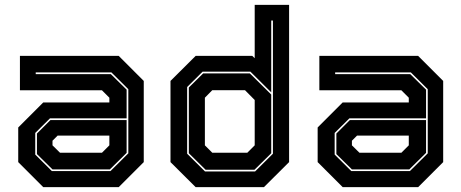

<svg xmlns="http://www.w3.org/2000/svg" viewBox="-20 -770 1898 790"><path d="M158 0 55 -103V-245.5L158 -348.5H430V-368L399.5 -398.5H62V-540H468.5L571.5 -437V-103L468.5 0ZM196 -73 132 -136V-220.5L187.5 -276H501V-141L432 -73ZM193.5 -66H434.5L508 -139V-403L438.5 -472H127V-465H436L501 -401V-283H185.5L125 -223V-134ZM227 -141.5H399.5L430 -172V-212H217L196 -191V-172Z M1066 0H785L681.5 -103V-437L785 -540H1018L1028 -530.5V-750H1169.5V-103ZM1027 -71.5H826L757 -139.5V-410L816 -468H1008L1096 -381V-139.5ZM997.5 -141.5 1028 -172V-358.5L988 -399H853.5L823 -368V-172L853.5 -141.5ZM1029.5 -64.5 1103 -137.5V-685.5H1096V-390L1010.5 -475H813.5L750 -412V-137.5L823.5 -64.5Z M1390 0 1287 -103V-245.5L1390 -348.5H1662V-368L1631.5 -398.5H1294V-540H1700.5L1803.5 -437V-103L1700.5 0ZM1428 -73 1364 -136V-220.5L1419.5 -276H1733V-141L1664 -73ZM1425.5 -66H1666.5L1740 -139V-403L1670.5 -472H1359V-465H1668L1733 -401V-283H1417.5L1357 -223V-134ZM1459 -141.5H1631.5L1662 -172V-212H1449L1428 -191V-172Z"/></svg>

Font: Tourney Thin ExtraBold
Style: Regular
Weight: 800
Version: Version 1.015